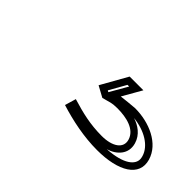

<svg xmlns="http://www.w3.org/2000/svg" viewBox="-34 -158 519 519"><g transform="rotate(45 225.5 101.5)"><path d="M273.8 55 305.2 0H252.7L209.9 76L241.2 93C263.4 87.7 267.2 84 289.8 84C325.1 84 362.3 92.6 371.2 123C378.9 149.5 353.7 167 312.8 167C268.3 167 233.4 158.3 192.9 146L183.5 178C229.2 192.3 280.3 203 330.8 203C412.4 203 463.2 172.8 448.4 122C434.4 74.3 378.1 50 323.6 50C318.2 50 278 54.4 273.8 55ZM340.3 70.9C384.5 75.5 420.3 97.1 429.2 127.6C430.2 131 430.7 134.1 430.9 136.9C432.1 157 409.8 178.7 347.9 182.5C376.5 174.1 400.1 150.7 390.4 117.4C382.9 91.7 361.4 77.6 340.3 70.9ZM241.8 70.6 237.3 68.1 264.4 20H270.8Z"/></g></svg>

Font: Din Kursivschrift
Style: BreitLeftGho
Weight: 400
Version: Version 1.089